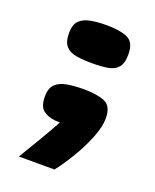

<svg xmlns="http://www.w3.org/2000/svg" viewBox="-98 -392 478 593"><g transform="rotate(20 141.0 -95.0)"><path d="M50 -270Q50 -298 63.5 -311Q77 -324 100.5 -328Q124 -332 153 -332Q195 -332 220 -321Q245 -310 245 -270Q245 -240 233 -226.5Q221 -213 199.5 -209.5Q178 -206 149 -206Q120 -206 97.5 -209.5Q75 -213 62.5 -226.5Q50 -240 50 -270ZM35 142Q56 107 77.5 71Q99 35 118 0Q114 0 109.5 -0.5Q105 -1 100 -1Q76 -4 61.5 -16Q47 -28 47 -60Q47 -88 61 -101Q75 -114 99 -118Q123 -122 152 -122Q196 -122 221.5 -111.5Q247 -101 247 -60Q247 -32 231.5 6Q216 44 194 80.5Q172 117 152 142Z"/></g></svg>

Font: Genos Black
Style: Regular
Weight: 900
Designer: Robert E. Leuschke
Foundry: Robert E. Leuschke
Version: Version 1.010